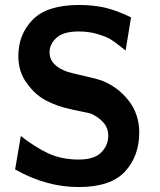

<svg xmlns="http://www.w3.org/2000/svg" viewBox="-20 -735 645 775"><path d="M41 -51 64 -186Q124 -139 177 -115Q230 -91 298 -91Q361 -91 389 -120Q417 -149 417 -187Q417 -219 396 -242Q375 -265 345 -277H346Q339 -279 275 -292Q211 -305 164.5 -330Q118 -355 86 -403V-402Q54 -448 54 -508Q54 -596 111.5 -655Q169 -714 296 -715Q357 -715 404 -704Q451 -693 509 -665L487 -531Q484 -533 463.5 -549.5Q443 -566 426 -576.5Q409 -587 374 -597.5Q339 -608 298 -608Q236 -608 208 -582.5Q180 -557 180 -524Q180 -470 253 -445Q272 -439 322 -428Q372 -417 395 -408Q457 -383 499.5 -328.5Q542 -274 542 -200Q542 -105 484.5 -42.5Q427 20 297 20Q167 20 41 -51Z"/></svg>

Font: Coval
Style: ExtraBold
Weight: 800
Foundry: Context Ltd
Version: Version 001.000